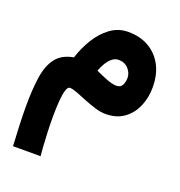

<svg xmlns="http://www.w3.org/2000/svg" viewBox="-130 -520 884 941"><g transform="rotate(20 312.0 -49.0)"><path d="M172.4 -200.2Q189 -252.9 218 -300.5Q247.1 -348.1 288.1 -378.4Q329.1 -408.7 380.9 -408.7Q442.9 -408.7 488.8 -382.1Q534.7 -355.5 560.1 -307.4Q585.4 -259.3 585.4 -193.8Q585.4 -139.6 565.7 -93.8Q545.9 -47.9 507.3 -20Q468.8 7.8 412.1 7.8Q386.2 7.8 356.2 -1.5Q326.2 -10.7 296.9 -22.7Q267.6 -34.7 243.7 -43.9Q219.7 -53.2 205.6 -53.2Q193.4 -53.2 186.8 -30.5Q180.2 -7.8 177.5 28.8Q174.8 65.4 174.8 107.4Q174.8 150.9 176.5 193.4Q178.2 235.8 180.7 267.8Q183.1 299.8 184.1 311H40.5Q37.6 256.8 35.4 205.3Q33.2 153.8 33.2 106.4Q33.2 18.1 42.7 -46.6Q52.2 -111.3 82 -150.4Q111.8 -189.5 172.4 -200.2ZM453.6 -194.8Q453.6 -220.7 434.3 -242.2Q415 -263.7 382.8 -263.7Q363.3 -263.7 347.4 -249.8Q331.5 -235.8 320.3 -216.1Q309.1 -196.3 302.7 -178.2Q331.5 -165 362.3 -152.8Q393.1 -140.6 414.6 -140.6Q437 -140.6 445.3 -157.7Q453.6 -174.8 453.6 -194.8Z"/></g></svg>

Font: Vazirmatn FD NL Black
Style: Regular
Weight: 900
Designer: Saber Rastikerdar
Foundry: Saber Rastikerdar
Version: Version 33.003